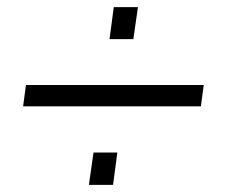

<svg xmlns="http://www.w3.org/2000/svg" viewBox="-20 -520 642 540"><path d="M288 -410 300 -500H368L355 -410ZM45 -221 53 -281H553L545 -221ZM230 0 243 -91H310L298 0Z"/></svg>

Font: Plus Jakarta Sans Light
Style: Italic
Weight: 300
Italic angle: -8°
Designer: Gumpita Rahayu
Foundry: Tokotype
Version: Version 2.071; ttfautohint (v1.8.4.7-5d5b);gftools[0.9.29]